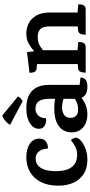

<svg xmlns="http://www.w3.org/2000/svg" viewBox="428 -1198 785 1682"><g transform="rotate(-90 821.0 -357.5)"><path d="M284 -520Q355 -520 401 -490Q447 -460 447 -407Q447 -376 432.5 -359Q418 -342 397.5 -335.5Q377 -329 360 -331Q360 -356 351 -380.5Q342 -405 322.5 -421.5Q303 -438 270 -438Q235 -438 211 -417Q187 -396 174.5 -356.5Q162 -317 162 -261Q162 -222 169 -188.5Q176 -155 192.5 -129.5Q209 -104 236.5 -89.5Q264 -75 305 -75Q344 -75 375.5 -90.5Q407 -106 433 -129Q444 -122 449.5 -107.5Q455 -93 455 -85Q455 -66 429.5 -42.5Q404 -19 360 -2Q316 15 262 15Q191 15 140 -16Q89 -47 62 -104.5Q35 -162 35 -241Q35 -328 66 -390.5Q97 -453 153.5 -486.5Q210 -520 284 -520Z M712 -520Q759 -520 797 -508.5Q835 -497 862 -473Q889 -449 903.5 -411Q918 -373 918 -320V-53L983 -45Q983 -24 967 -4.5Q951 15 900 15Q860 15 837 1Q814 -13 805 -35.5Q796 -58 796 -83V-313Q796 -361 785.5 -389Q775 -417 755 -428.5Q735 -440 705 -440Q686 -440 667.5 -429.5Q649 -419 637.5 -398.5Q626 -378 626 -347Q588 -343 560.5 -359Q533 -375 533 -410Q533 -457 582.5 -488.5Q632 -520 712 -520ZM714 -275Q761 -275 804.5 -267.5Q848 -260 876 -243L882 -133Q863 -159 836.5 -175Q810 -191 780 -199Q750 -207 719 -207Q685 -207 657 -190Q629 -173 629 -132Q629 -101 647.5 -83.5Q666 -66 701 -66Q751 -66 785.5 -88.5Q820 -111 854 -144L859 -95Q834 -61 804 -36.5Q774 -12 737.5 1.5Q701 15 658 15Q590 15 546 -22Q502 -59 502 -124Q502 -165 522.5 -199Q543 -233 589.5 -254Q636 -275 714 -275ZM568 -662 775 -552Q793 -561 802.5 -572Q812 -583 817 -593L650 -730Q633 -727 616 -714.5Q599 -702 586 -687.5Q573 -673 568 -662Z M1552 -71 1623 -65Q1624 -60 1623 -44Q1622 -28 1612.5 -14Q1603 0 1578 0H1357Q1358 -5 1358.5 -20.5Q1359 -36 1368 -51Q1377 -66 1401 -67L1430 -69V-315Q1430 -376 1406 -398Q1382 -420 1341 -420Q1299 -420 1273.5 -408Q1248 -396 1222 -374V-71L1293 -65Q1294 -60 1293 -44Q1292 -28 1282.5 -14Q1273 0 1248 0H1025Q1026 -5 1026.5 -20.5Q1027 -36 1036 -51Q1045 -66 1069 -67L1100 -69V-426L1061 -430Q1042 -432 1034 -444.5Q1026 -457 1025 -471.5Q1024 -486 1024 -492L1205 -514L1212 -453H1215Q1244 -479 1280 -499.5Q1316 -520 1368 -520Q1414 -520 1456 -499.5Q1498 -479 1525 -433Q1552 -387 1552 -310Z"/></g></svg>

Font: Karma Variable Light
Style: Regular
Weight: 300
Designer: Joana Correia
Foundry: Indian Type Foundry
Version: Version 3.000